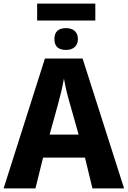

<svg xmlns="http://www.w3.org/2000/svg" viewBox="-20 -1040 705 1060"><path d="M665 0 436 -716.8H228L0 0H175.8L217.8 -169.9H449.2L490.2 0ZM253.9 -296.9 299.8 -462.9C311 -503.4 323.7 -552.7 333 -606C342.3 -552.7 355 -504.4 367.2 -462.9L414.1 -296.9ZM506.3 -926.8V-1020H185.1V-926.8ZM345.2 -884.8C301.8 -884.8 280.3 -864.7 280.3 -824.2C280.3 -784.2 301.8 -764.2 345.2 -764.2C382.3 -764.2 410.2 -785.2 410.2 -824.2C410.2 -865.2 382.3 -884.8 345.2 -884.8Z"/></svg>

Font: Avrile Sans
Style: Bold
Weight: 700
Designer: Monotype Design Team, Google (font), Stefan Peev (BGR Cyrillic), Cristiano Sobral (main changes)
Foundry: The Avrile Sans Project Authors
Version: Version 3.110